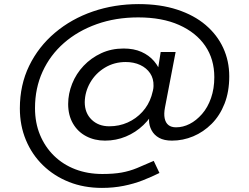

<svg xmlns="http://www.w3.org/2000/svg" viewBox="-20 -743 1217 938"><path d="M478 175Q390 175 317 146Q244 117 190 64.5Q136 12 106.5 -59Q77 -130 77 -213Q77 -328 122.5 -421.5Q168 -515 248.5 -583Q329 -651 434 -687Q539 -723 658 -723Q763 -723 845.5 -696Q928 -669 984.5 -621Q1041 -573 1070.5 -509Q1100 -445 1100 -370Q1100 -295 1077 -236.5Q1054 -178 1014 -138Q974 -98 924 -77Q874 -56 820 -56Q782 -56 757.5 -69.5Q733 -83 720.5 -106.5Q708 -130 708 -156Q708 -171 712 -188.5Q716 -206 722 -230L741 -215Q718 -168 680.5 -132Q643 -96 595 -76Q547 -56 493 -56Q442 -56 401 -77.5Q360 -99 336.5 -139.5Q313 -180 313 -235Q313 -285 332.5 -334Q352 -383 388.5 -421.5Q425 -460 474.5 -483Q524 -506 584 -506Q634 -506 671 -489.5Q708 -473 732.5 -444.5Q757 -416 768 -379L742 -343L765 -489H838L786 -218Q780 -187 784.5 -165Q789 -143 803 -132Q817 -121 840 -121Q874 -121 906.5 -137.5Q939 -154 967 -186Q995 -218 1011 -264Q1027 -310 1027 -366Q1027 -454 982.5 -519Q938 -584 855 -621Q772 -658 655 -658Q545 -658 452.5 -625Q360 -592 292.5 -533Q225 -474 188 -393Q151 -312 151 -215Q151 -143 175.5 -84Q200 -25 244 18Q288 61 348 84Q408 107 480 107Q535 107 574 100Q613 93 649.5 78Q686 63 731 43L759 102Q721 121 677.5 138Q634 155 584 165Q534 175 478 175ZM514 -126Q562 -126 603.5 -144.5Q645 -163 675.5 -196.5Q706 -230 720 -274Q724 -288 727 -300Q730 -312 730 -323Q731 -359 713.5 -385Q696 -411 665 -425.5Q634 -440 594 -440Q538 -440 492.5 -412.5Q447 -385 421 -340Q395 -295 394 -244Q394 -191 427.5 -158.5Q461 -126 514 -126Z"/></svg>

Font: Lexend Mega Light
Style: Regular
Weight: 300
Version: Version 1.007